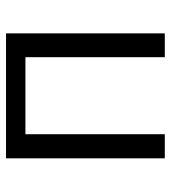

<svg xmlns="http://www.w3.org/2000/svg" viewBox="16 -596 580 653"><g transform="rotate(-90 306.5 -270.0)"><path d="M94 0H176V-474H438V0H519V-540H94Z"/></g></svg>

Font: Noto Sans JP DemiLight
Style: Regular
Weight: 350
Designer: Ryoko NISHIZUKA 西塚涼子 (kana, bopomofo & ideographs); Paul D. Hunt (Latin, Greek & Cyrillic); Sandoll Communications 산돌커뮤니
Foundry: Adobe
Version: Version 2.004;hotconv 1.0.118;makeotfexe 2.5.65603